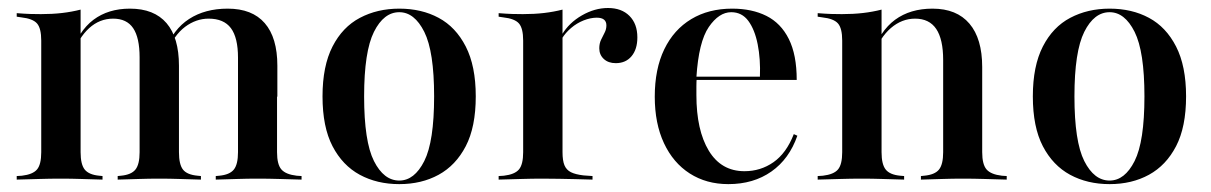

<svg xmlns="http://www.w3.org/2000/svg" viewBox="-20 -449 3028 480"><path d="M132.3 -2.4Q104.8 -2.4 79.4 -1.6Q54 -0.8 21.8 0V-8.9L34.7 -9.7Q62.1 -12.9 72.6 -25.4Q83.1 -37.9 83.1 -68.5V-207.3H181.5V-68.5Q181.5 -37.9 191.9 -25Q202.4 -12.1 228.2 -9.7L236.3 -8.9V0Q205.6 -0.8 181.9 -1.6Q158.1 -2.4 132.3 -2.4ZM83.1 -207.3V-347.6Q83.1 -378.2 72.6 -390.3Q62.1 -402.4 33.1 -405.6L21.8 -407.3V-416.1Q41.9 -414.5 55.2 -414.1Q68.5 -413.7 82.3 -413.7Q110.5 -413.7 135.1 -416.5Q159.7 -419.4 181.5 -425V-416.1V-207.3ZM329 -207.3V-305.6Q329 -354.8 312.9 -378.6Q296.8 -402.4 262.9 -402.4Q229 -402.4 202.8 -378.6Q176.6 -354.8 158.1 -306.5L155.6 -310.5Q176.6 -371.8 213.7 -399.6Q250.8 -427.4 304.8 -427.4Q365.3 -427.4 396.4 -391.1Q427.4 -354.8 427.4 -284.7V-207.3ZM378.2 -2.4Q352.4 -2.4 328.6 -1.6Q304.8 -0.8 274.2 0V-8.9L282.3 -9.7Q308.1 -12.1 318.5 -25Q329 -37.9 329 -68.5V-207.3H427.4V-68.5Q427.4 -37.9 437.5 -25Q447.6 -12.1 474.2 -9.7L482.3 -8.9V0Q451.6 -0.8 427.8 -1.6Q404 -2.4 378.2 -2.4ZM575 -207.3V-304.8Q575 -354.8 557.3 -378.6Q539.5 -402.4 501.6 -402.4Q470.2 -402.4 442.7 -381.9Q415.3 -361.3 396.8 -317.7L393.5 -323.4Q412.9 -375.8 452.8 -401.6Q492.7 -427.4 549.2 -427.4Q610.5 -427.4 641.9 -391.1Q673.4 -354.8 673.4 -284.7V-207.3ZM623.4 -2.4Q598.4 -2.4 574.2 -1.6Q550 -0.8 519.4 0V-8.9L528.2 -9.7Q554 -12.1 564.5 -25Q575 -37.9 575 -68.5V-207.3H672.6V-68.5Q672.6 -37.9 683.5 -25.4Q694.4 -12.9 721.8 -9.7L733.9 -8.9V0Q702.4 -0.8 677 -1.6Q651.6 -2.4 623.4 -2.4Z M978.2 11.3Q922.6 11.3 879.4 -12.1Q836.3 -35.5 811.3 -83.5Q786.3 -131.5 786.3 -208.1Q786.3 -283.9 811.3 -332.7Q836.3 -381.5 879.8 -404.4Q923.4 -427.4 978.2 -427.4Q1033.9 -427.4 1076.6 -404.4Q1119.4 -381.5 1144.4 -332.7Q1169.4 -283.9 1169.4 -208.1Q1169.4 -131.5 1144.4 -83.5Q1119.4 -35.5 1076.6 -12.1Q1033.9 11.3 978.2 11.3ZM978.2 2.4Q1016.1 2.4 1040.7 -46.4Q1065.3 -95.2 1065.3 -208.1Q1065.3 -320.2 1040.7 -369.4Q1016.1 -418.5 978.2 -418.5Q939.5 -418.5 914.9 -369.4Q890.3 -320.2 890.3 -208.1Q890.3 -95.2 914.9 -46.4Q939.5 2.4 978.2 2.4Z M1337.1 -2.4Q1309.7 -2.4 1284.3 -1.6Q1258.9 -0.8 1226.6 0V-8.9L1239.5 -9.7Q1266.9 -12.9 1277.4 -25.4Q1287.9 -37.9 1287.9 -68.5V-207.3H1386.3V-68.5Q1386.3 -47.6 1391.1 -35.9Q1396 -24.2 1407.3 -18.5Q1418.5 -12.9 1438.7 -10.5L1461.3 -8.9V0Q1437.9 -0.8 1417.3 -1.2Q1396.8 -1.6 1377.4 -2Q1358.1 -2.4 1337.1 -2.4ZM1287.9 -207.3V-347.6Q1287.9 -378.2 1277.4 -390.3Q1266.9 -402.4 1237.9 -405.6L1226.6 -407.3V-416.1Q1246.8 -414.5 1260.1 -414.1Q1273.4 -413.7 1287.1 -413.7Q1315.3 -413.7 1339.9 -416.5Q1364.5 -419.4 1386.3 -425V-416.1V-207.3ZM1519.4 -291.1Q1500.8 -291.1 1489.5 -301.6Q1478.2 -312.1 1478.2 -328.2Q1478.2 -340.3 1482.7 -349.6Q1487.1 -358.9 1491.5 -367.3Q1496 -375.8 1496 -385.5Q1496 -404.8 1471.8 -404.8Q1456.5 -404.8 1439.1 -398Q1421.8 -391.1 1407.7 -379Q1393.5 -366.9 1384.7 -352.4V-362.1Q1402.4 -391.9 1434.7 -410.5Q1466.9 -429 1500 -429Q1533.9 -429 1553.6 -409.3Q1573.4 -389.5 1573.4 -355.6Q1573.4 -325.8 1558.9 -308.5Q1544.4 -291.1 1519.4 -291.1Z M1800.8 11.3Q1746 11.3 1704.4 -15.3Q1662.9 -41.9 1639.9 -91.1Q1616.9 -140.3 1616.9 -207.3Q1616.9 -276.6 1640.7 -325.8Q1664.5 -375 1708.1 -401.2Q1751.6 -427.4 1810.5 -427.4Q1859.7 -427.4 1896 -409.3Q1932.3 -391.1 1952 -351.6Q1971.8 -312.1 1971.8 -249.2H1686.3L1684.7 -257.3H1879.8Q1881.5 -301.6 1874.2 -338.3Q1866.9 -375 1850.8 -396.8Q1834.7 -418.5 1808.1 -418.5Q1777.4 -418.5 1752 -381.5Q1726.6 -344.4 1721 -255.6L1721.8 -254.8Q1721 -243.5 1721 -232.7Q1721 -221.8 1721 -211.3Q1721 -123.4 1752 -72.2Q1783.1 -21 1841.1 -21Q1881.5 -21 1913.7 -43.5Q1946 -66.1 1964.5 -113.7L1973.4 -109.7Q1953.2 -51.6 1908.5 -20.2Q1863.7 11.3 1800.8 11.3Z M2134.7 -2.4Q2107.3 -2.4 2081.9 -1.6Q2056.5 -0.8 2024.2 0V-8.9L2037.1 -9.7Q2064.5 -12.9 2075 -25.4Q2085.5 -37.9 2085.5 -68.5V-207.3H2183.9V-68.5Q2183.9 -37.9 2194.4 -25Q2204.8 -12.1 2230.6 -9.7L2240.3 -8.9V0Q2208.9 -0.8 2184.7 -1.6Q2160.5 -2.4 2134.7 -2.4ZM2085.5 -207.3V-347.6Q2085.5 -378.2 2075 -390.3Q2064.5 -402.4 2035.5 -405.6L2024.2 -407.3V-416.1Q2044.4 -414.5 2057.7 -414.1Q2071 -413.7 2084.7 -413.7Q2112.9 -413.7 2137.5 -416.5Q2162.1 -419.4 2183.9 -425V-416.1V-207.3ZM2337.9 -207.3V-299.2Q2337.9 -350.8 2320.6 -376.6Q2303.2 -402.4 2267.7 -402.4Q2234.7 -402.4 2207.3 -379Q2179.8 -355.6 2161.3 -307.3L2158.9 -311.3Q2179.8 -371.8 2217.7 -399.6Q2255.6 -427.4 2311.3 -427.4Q2371.8 -427.4 2403.6 -389.9Q2435.5 -352.4 2435.5 -281.5V-207.3ZM2386.3 -2.4Q2361.3 -2.4 2337.1 -1.6Q2312.9 -0.8 2282.3 0V-8.9L2290.3 -9.7Q2316.9 -12.1 2327.4 -25Q2337.9 -37.9 2337.9 -68.5V-207.3H2435.5V-68.5Q2435.5 -37.9 2446.4 -25.4Q2457.3 -12.9 2484.7 -9.7L2496.8 -8.9V0Q2465.3 -0.8 2439.9 -1.6Q2414.5 -2.4 2386.3 -2.4Z M2754 11.3Q2698.4 11.3 2655.2 -12.1Q2612.1 -35.5 2587.1 -83.5Q2562.1 -131.5 2562.1 -208.1Q2562.1 -283.9 2587.1 -332.7Q2612.1 -381.5 2655.6 -404.4Q2699.2 -427.4 2754 -427.4Q2809.7 -427.4 2852.4 -404.4Q2895.2 -381.5 2920.2 -332.7Q2945.2 -283.9 2945.2 -208.1Q2945.2 -131.5 2920.2 -83.5Q2895.2 -35.5 2852.4 -12.1Q2809.7 11.3 2754 11.3ZM2754 2.4Q2791.9 2.4 2816.5 -46.4Q2841.1 -95.2 2841.1 -208.1Q2841.1 -320.2 2816.5 -369.4Q2791.9 -418.5 2754 -418.5Q2715.3 -418.5 2690.7 -369.4Q2666.1 -320.2 2666.1 -208.1Q2666.1 -95.2 2690.7 -46.4Q2715.3 2.4 2754 2.4Z"/></svg>

Font: Playfair 144pt SemiCondensed SemiBold
Style: Regular
Weight: 600
Width: 4
Designer: Claus Eggers Sørensen
Foundry: Claus Eggers Sørensen
Version: Version 2.203